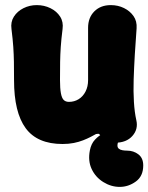

<svg xmlns="http://www.w3.org/2000/svg" viewBox="-20 -542 581 752"><path d="M514 -71Q522 -36 498.5 -9.5Q475 17 431 17Q411 17 396.5 9.5Q382 2 372 -13Q369 -18 364.5 -18Q360 -18 356 -17Q347 -12 334.5 -5.5Q322 1 305.5 7.5Q289 14 269 18Q249 22 225 22Q126 22 80.5 -40Q35 -102 35 -228Q35 -270 34.5 -299.5Q34 -329 32 -358.5Q30 -388 25 -428Q21 -456 34.5 -477Q48 -498 72 -510Q96 -522 124 -522Q153 -522 177.5 -510Q202 -498 215.5 -477Q229 -456 225 -428Q220 -388 218 -358.5Q216 -329 215.5 -299.5Q215 -270 215 -228Q215 -196 218.5 -177Q222 -158 229.5 -150.5Q237 -143 250 -143Q271 -143 288 -153.5Q305 -164 315 -183.5Q325 -203 325 -228Q325 -270 325 -300.5Q325 -331 325 -361Q325 -391 325 -433Q325 -473 349.5 -497.5Q374 -522 414 -522Q442 -522 465.5 -510.5Q489 -499 503 -479Q517 -459 515 -431Q511 -379 508 -328Q505 -277 503.5 -230.5Q502 -184 504.5 -143Q507 -102 514 -71ZM449 190Q415 190 384.5 171Q354 152 339 120Q324 88 332 47Q337 21 352 5Q367 -11 384.5 -19.5Q402 -28 413 -30L454 -39L473 -11Q473 -11 465 -6.5Q457 -2 448.5 6.5Q440 15 440 28Q440 36 445.5 40.5Q451 45 460 46.5Q469 48 478 48Q503 48 522 62.5Q541 77 541 106Q541 148 512 169Q483 190 449 190Z"/></svg>

Font: Winky Sans ExtraBold
Style: Regular
Weight: 800
Designer: Simon Atzbach
Foundry: typofactur
Version: Version 1.205